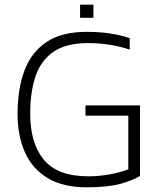

<svg xmlns="http://www.w3.org/2000/svg" viewBox="-20 -790 673 820"><path d="M322 -714V-770H379V-714ZM351 10Q249 10 183.5 -29.5Q118 -69 86.5 -139.5Q55 -210 55 -304Q55 -409 84 -487.5Q113 -566 178 -610Q243 -654 350 -654Q405 -654 450.5 -647Q496 -640 534 -627V-578Q496 -591 450.5 -598.5Q405 -606 356 -606Q262 -606 208 -568.5Q154 -531 131.5 -463.5Q109 -396 109 -304Q109 -178 167.5 -107.5Q226 -37 357 -37Q404 -37 449.5 -45.5Q495 -54 528 -67V-296H345V-340H578V-39Q551 -21 496.5 -5.5Q442 10 351 10Z"/></svg>

Font: Kanit ExtraLight
Style: Regular
Weight: 275
Designer: Katatrad Team
Foundry: CadsonDemak
Version: Version 2.000; ttfautohint (v1.8.3)